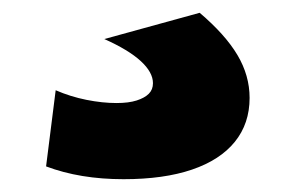

<svg xmlns="http://www.w3.org/2000/svg" viewBox="-20 -61 462 300"><path d="M173 219Q105 219 52 199L67 80Q90 90 115 95Q140 100 162 100Q181 100 193.5 96Q206 92 212.5 85.5Q219 79 219 69Q219 52 200 34.5Q181 17 143 0L292 -41Q332 -7 351 25Q370 57 370 92Q370 132 347 160.5Q324 189 280 204Q236 219 173 219Z"/></svg>

Font: M PLUS 2 Thin ExtraBold
Style: Regular
Weight: 800
Version: Version 1.001